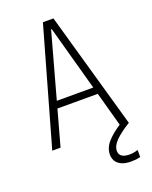

<svg xmlns="http://www.w3.org/2000/svg" viewBox="-171 -821 893 1131"><g transform="rotate(-20 275.0 -255.5)"><path d="M35 0 242 -730H308L515 0H463L277 -674H273L87 0ZM129 -223V-267H421V-223ZM451 219Q412 219 388.5 207Q365 195 355.5 177Q346 159 346 138Q346 96 379 59Q412 22 471 -15L515 0Q456 36 424 68Q392 100 392 131Q392 149 401 159Q410 169 424.5 173Q439 177 454 177Q469 177 483 174.5Q497 172 509 168V212Q496 216 481.5 217.5Q467 219 451 219Z"/></g></svg>

Font: M PLUS Code Latin SemiExpanded Light
Style: Regular
Weight: 300
Width: 6
Designer: Coji Morishita
Foundry: UNDERFOREST DESIGN
Version: Version 1.002; ttfautohint (v1.8.3)